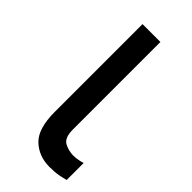

<svg xmlns="http://www.w3.org/2000/svg" viewBox="-185 -586 636 636"><g transform="rotate(45 133.0 -268.5)"><path d="M73.9 -545.5H157.7V-134.9Q157.7 -96.6 177.7 -85.9Q197.8 -75.3 220.2 -75.3Q230.8 -75.3 243.4 -77.8Q256 -80.3 261.4 -82.4V-2.8Q250.7 0.4 233.3 3.7Q215.9 7.1 190.3 7.1Q140.3 7.1 107.1 -24.5Q73.9 -56.1 73.9 -134.9Z"/></g></svg>

Font: InterMG
Style: Regular
Weight: 400
Designer: Rasmus Andersson
Foundry: rsms
Version: Version 3.019;December 26, 2023;FontCreator 15.0.0.2955 64-b